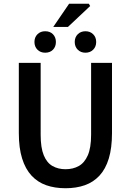

<svg xmlns="http://www.w3.org/2000/svg" viewBox="-20 -988 695 1020"><path d="M328 12Q271 12 225.5 -4Q180 -20 147.5 -55Q115 -90 97.5 -146Q80 -202 80 -281V-654H196V-272Q196 -203 212.5 -163Q229 -123 259 -106Q289 -89 328 -89Q368 -89 398.5 -106Q429 -123 446.5 -163Q464 -203 464 -272V-654H575V-281Q575 -202 558 -146Q541 -90 508.5 -55Q476 -20 430.5 -4Q385 12 328 12ZM220 -708Q195 -708 179 -724Q163 -740 163 -765Q163 -790 179 -806Q195 -822 220 -822Q246 -822 261.5 -806Q277 -790 277 -765Q277 -740 261.5 -724Q246 -708 220 -708ZM434 -708Q409 -708 393 -724Q377 -740 377 -765Q377 -790 393 -806Q409 -822 434 -822Q459 -822 475 -806Q491 -790 491 -765Q491 -740 475 -724Q459 -708 434 -708ZM263 -845 347 -968H452L459 -956L341 -845Z"/></svg>

Font: Source Sans 3 SemiBold
Style: Regular
Weight: 600
Designer: Paul D. Hunt
Foundry: Adobe
Version: Version 3.046;hotconv 1.0.118;makeotfexe 2.5.65603